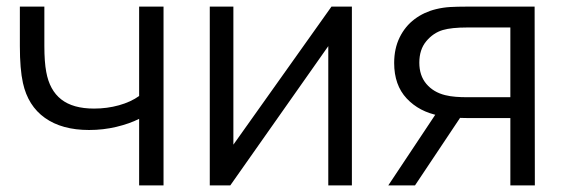

<svg xmlns="http://www.w3.org/2000/svg" viewBox="-20 -560 1706 580"><path d="M400.3 -201Q371.2 -186.3 331.6 -176.8Q292 -167.3 249 -167.3Q167.2 -167.3 115.8 -203.8Q64.5 -240.2 49.3 -309.3Q40 -351 40 -421V-540H114V-421Q114 -373 119.7 -342.7Q129.7 -287.3 165.1 -259.7Q200.5 -232 264 -232Q303.5 -232 339.4 -242Q375.3 -252 400.3 -270V-540H474V0H400.3Z M1043 -540V0H971.7V-420.7L675.7 0H613.7V-540H685V-123L981.3 -540Z M1521.7 0V-203.3H1395.3Q1349 -203.3 1307 -210.7Q1246.3 -222.2 1208.5 -262.6Q1170.7 -303 1170.7 -369.7Q1170.7 -413.2 1187.2 -446.9Q1203.8 -480.7 1232.3 -502.1Q1260.8 -523.5 1297 -532.3Q1318.2 -537.5 1339.8 -538.8Q1361.5 -540 1388.7 -540H1595L1595.7 0ZM1153 0 1303.7 -226.7H1385L1233.7 0ZM1391.7 -266.3H1521.7V-477H1391.7Q1344 -477 1317.7 -469.3Q1288.7 -460.7 1267.7 -435.5Q1246.7 -410.3 1246.7 -370.7Q1246.7 -331.7 1267.9 -306.6Q1289.2 -281.5 1324.3 -272.7Q1340.2 -268.8 1356.5 -267.6Q1372.8 -266.3 1391.7 -266.3Z"/></svg>

Font: Manrope
Style: Regular
Weight: 400
Designer: Mikhail Sharanda
Foundry: Mikhail Sharanda
Version: Version 4.503